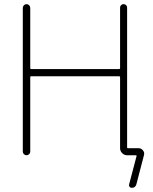

<svg xmlns="http://www.w3.org/2000/svg" viewBox="-20 -775 742 933"><path d="M563.5 -738.3Q563.5 -745.1 568.4 -750Q573.2 -754.9 580.6 -754.9Q587.9 -754.9 592.8 -750Q597.7 -745.1 597.7 -738.3V-58.6Q597.7 -54.7 601.6 -54.7H654.3Q667 -54.7 674.8 -43.9Q680.7 -37.1 680.7 -28.3Q680.7 -25.4 679.7 -21.5L642.6 121.1Q637.7 137.7 620.1 137.7Q613.3 137.7 609.4 132.3Q605.5 127 607.4 121.1L643.6 -16.6Q644.5 -20.5 640.6 -20.5H597.7Q584 -20.5 573.7 -30.8Q563.5 -41 563.5 -54.7V-400.4Q563.5 -404.3 558.6 -404.3H130.9Q127 -404.3 127 -400.4V-39.1Q127 -31.2 121.6 -25.9Q116.2 -20.5 108.9 -20.5Q101.6 -20.5 96.2 -25.9Q90.8 -31.2 90.8 -39.1V-736.3Q90.8 -744.1 96.2 -749.5Q101.6 -754.9 108.9 -754.9Q116.2 -754.9 121.6 -749.5Q127 -744.1 127 -736.3V-443.4Q127 -439.5 130.9 -439.5H558.6Q563.5 -439.5 563.5 -443.4Z"/></svg>

Font: Gen Jyuu Gothic ExtraLight
Style: Regular
Weight: 100
Designer: [Source Han Sans]
Ryoko NISHIZUKA  (kana & ideographs); Paul D. Hunt (Latin, Greek & Cyrillic); Wenlong ZHANG  (bopomofo
Version: Version 1.002.20150607